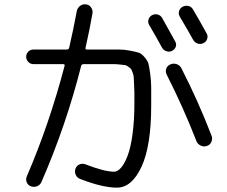

<svg xmlns="http://www.w3.org/2000/svg" viewBox="-20 -827 1040 880"><path d="M723 -608Q697 -656 664 -712Q657 -724 660.5 -737Q664 -750 676 -757Q689 -764 702.5 -760.5Q716 -757 723 -745L783 -637Q790 -625 785.5 -612.5Q781 -600 769 -594Q757 -588 743.5 -592Q730 -596 723 -608ZM865 -645Q843 -685 805 -749Q797 -761 800.5 -775Q804 -789 817 -796Q830 -803 844 -799.5Q858 -796 865 -783Q885 -750 927 -674Q934 -662 929.5 -648.5Q925 -635 912 -629Q899 -623 885.5 -627.5Q872 -632 865 -645ZM133 -533Q120 -533 110 -543Q100 -553 100 -567Q100 -580 109.5 -590Q119 -600 133 -600H286Q295 -600 297 -608Q317 -695 332 -776Q335 -791 347 -800Q359 -809 374 -807Q388 -806 397 -793.5Q406 -781 404 -767Q392 -696 372 -608Q370 -600 378 -600H456Q502 -600 526 -600Q550 -600 578 -594.5Q606 -589 617.5 -585Q629 -581 643 -564.5Q657 -548 660.5 -534.5Q664 -521 668.5 -488Q673 -455 673 -426.5Q673 -398 673 -343Q673 -158 628.5 -62.5Q584 33 516 33Q449 33 347 -7Q333 -12 327 -26Q321 -40 326 -54Q331 -68 344.5 -73.5Q358 -79 371 -74Q459 -40 503 -40Q519 -40 535 -58.5Q551 -77 565 -113.5Q579 -150 587.5 -212.5Q596 -275 596 -353Q596 -387 596 -402Q596 -417 594.5 -440.5Q593 -464 593 -472Q593 -480 588 -494Q583 -508 580.5 -511Q578 -514 568.5 -521Q559 -528 553.5 -528.5Q548 -529 531.5 -531Q515 -533 504.5 -533Q494 -533 470 -533H363Q354 -533 352 -525Q283 -252 170 7Q164 21 150 26.5Q136 32 122 27Q108 22 102.5 8.5Q97 -5 103 -19Q205 -255 276 -525Q278 -533 270 -533ZM811 -515Q888 -365 950 -204Q955 -190 948.5 -176Q942 -162 928 -158Q914 -153 899.5 -160Q885 -167 880 -181Q821 -333 744 -485Q737 -499 742 -512.5Q747 -526 761 -532Q775 -538 789.5 -533Q804 -528 811 -515Z"/></svg>

Font: Rounded Mplus 1c
Style: Regular
Weight: 400
Version: Version 1.059.20150529